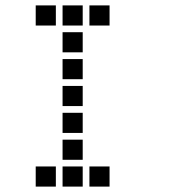

<svg xmlns="http://www.w3.org/2000/svg" viewBox="-20 -708 640 715"><path d="M114 -688Q113 -688 113 -688Q113 -688 113 -687V-614Q113 -613 113 -613Q113 -613 114 -613H187Q188 -613 188 -613Q188 -613 188 -614V-687Q188 -688 188 -688Q188 -688 187 -688ZM214 -688Q213 -688 213 -688Q213 -688 213 -687V-614Q213 -613 213 -613Q213 -613 214 -613H287Q288 -613 288 -613Q288 -613 288 -614V-687Q288 -688 288 -688Q288 -688 287 -688ZM314 -688Q313 -688 313 -688Q313 -688 313 -687V-614Q313 -613 313 -613Q313 -613 314 -613H387Q388 -613 388 -613Q388 -613 388 -614V-687Q388 -688 388 -688Q388 -688 387 -688ZM214 -588Q213 -588 213 -588Q213 -588 213 -587V-514Q213 -513 213 -513Q213 -513 214 -513H287Q288 -513 288 -513Q288 -513 288 -514V-587Q288 -588 288 -588Q288 -588 287 -588ZM214 -488Q213 -488 213 -488Q213 -488 213 -487V-414Q213 -413 213 -413Q213 -413 214 -413H287Q288 -413 288 -413Q288 -413 288 -414V-487Q288 -488 288 -488Q288 -488 287 -488ZM214 -388Q213 -388 213 -388Q213 -388 213 -387V-314Q213 -313 213 -313Q213 -313 214 -313H287Q288 -313 288 -313Q288 -313 288 -314V-387Q288 -388 288 -388Q288 -388 287 -388ZM214 -288Q213 -288 213 -288Q213 -288 213 -287V-214Q213 -213 213 -213Q213 -213 214 -213H287Q288 -213 288 -213Q288 -213 288 -214V-287Q288 -288 288 -288Q288 -288 287 -288ZM214 -188Q213 -188 213 -188Q213 -188 213 -187V-114Q213 -113 213 -113Q213 -113 214 -113H287Q288 -113 288 -113Q288 -113 288 -114V-187Q288 -188 288 -188Q288 -188 287 -188ZM114 -88Q113 -88 113 -88Q113 -88 113 -87V-14Q113 -13 113 -13Q113 -13 114 -13H187Q188 -13 188 -13Q188 -13 188 -14V-87Q188 -88 188 -88Q188 -88 187 -88ZM214 -88Q213 -88 213 -88Q213 -88 213 -87V-14Q213 -13 213 -13Q213 -13 214 -13H287Q288 -13 288 -13Q288 -13 288 -14V-87Q288 -88 288 -88Q288 -88 287 -88ZM314 -88Q313 -88 313 -88Q313 -88 313 -87V-14Q313 -13 313 -13Q313 -13 314 -13H387Q388 -13 388 -13Q388 -13 388 -14V-87Q388 -88 388 -88Q388 -88 387 -88Z"/></svg>

Font: Doto
Style: Bold
Weight: 700
Monospace: yes
Version: Version 1.000